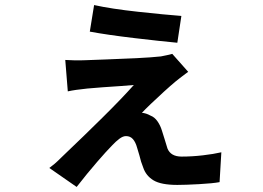

<svg xmlns="http://www.w3.org/2000/svg" viewBox="-20 -673 1040 759"><path d="M352 -653Q420 -638 525.5 -626.5Q631 -615 697 -610L681 -504Q616 -510 510.5 -522.5Q405 -535 335 -548ZM724 -389Q719 -385 713 -381Q690 -364 673 -350Q655 -335 628 -310.5Q601 -286 576.5 -262.5Q552 -239 541 -227Q557 -226 575 -216Q591 -210 602.5 -193.5Q614 -177 620 -157Q625 -141 631 -122Q637 -102 642 -86Q655 -54 698 -54Q739 -54 782 -59Q825 -64 855 -71L848 47Q821 52 767 55Q713 58 681 58Q617 58 587 40Q557 22 546 -11Q537 -33 531 -59Q526 -77 522 -89Q516 -111 505.5 -123Q495 -135 478 -135Q466 -135 452 -124.5Q438 -114 424 -99Q403 -78 364 -33Q325 12 283 66L175 -9Q186 -17 196.5 -26Q207 -35 222 -50Q233 -61 249 -76Q307 -131 383.5 -206.5Q460 -282 509 -337Q490 -336 459 -333Q423 -331 386 -328Q349 -325 325 -323Q276 -318 249 -312Q249 -312 248 -312L238 -436Q253 -435 274.5 -434.5Q296 -434 318 -435Q341 -436 399 -438Q457 -440 518.5 -443Q580 -446 616 -450Q627 -452 640.5 -455Q654 -458 661 -460Z"/></svg>

Font: Source Han Sans CN Bold
Style: Bold
Weight: 700
Designer: Ryoko NISHIZUKA 西塚涼子 (kana & ideographs); Paul D. Hunt (Latin, Greek & Cyrillic); Wenlong ZHANG 张文龙 (bopomofo); Sandoll 
Foundry: Adobe Systems Incorporated
Version: Version 1.00;May 30, 2023;FontCreator 11.5.0.2422 32-bit